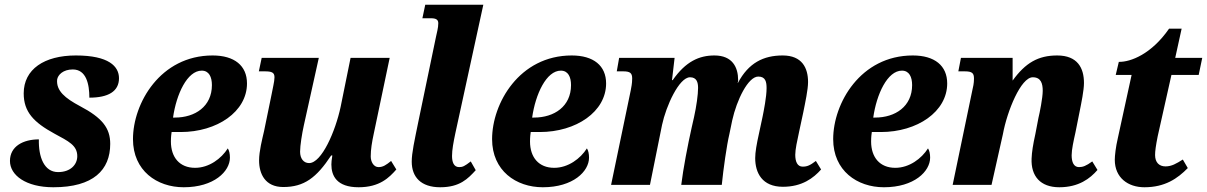

<svg xmlns="http://www.w3.org/2000/svg" viewBox="-20 -780 5092 810"><path d="M205 10C374 10 445 -63 445 -173C445 -240 411 -283 318 -332C254 -366 217 -397 221 -444C224 -464 246 -487 287 -487C344 -487 357 -425 357 -368C436 -368 482 -394 482 -450C482 -500 439 -546 300 -546C167 -546 80 -488 80 -386C80 -308 122 -264 210 -216C269 -184 306 -167 306 -121C306 -86 278 -54 225 -54C166 -54 142 -118 144 -192C78 -192 22 -163 22 -101C22 -41 89 10 205 10Z M755 10C883 10 950 -57 950 -115C950 -131 947 -145 941 -154C914 -111 862 -72 803 -72C738 -72 701 -116 701 -183C701 -203 703 -216 704 -223H742C896 -223 1022 -309 1022 -428C1022 -503 969 -546 877 -546C656 -546 541 -344 541 -193C541 -60 642 10 755 10ZM710 -284C724 -383 770 -482 831 -482C862 -482 874 -455 874 -421C874 -331 803 -284 718 -284Z M1493 10C1582 10 1622 -31 1652 -65L1630 -101C1609 -84 1596 -75 1577 -75C1556 -75 1544 -98 1544 -120C1544 -149 1549 -180 1557 -217L1624 -536H1459L1417 -329C1395 -226 1337 -92 1284 -92C1261 -92 1246 -111 1246 -140C1246 -166 1254 -216 1262 -252L1325 -536H1084L1072 -479H1097C1127 -479 1138 -474 1138 -454C1138 -435 1130 -407 1125 -378L1094 -227C1086 -192 1073 -142 1073 -103C1073 -46 1099 9 1175 9C1263 9 1315 -30 1377 -124H1382C1379 -105 1378 -95 1378 -86C1378 -39 1400 10 1493 10Z M1837 10C1920 10 1954 -26 1987 -62L1966 -99C1940 -79 1932 -75 1917 -75C1894 -75 1887 -97 1887 -122C1887 -148 1893 -180 1901 -218L2019 -760H1774L1762 -703H1798C1821 -703 1829 -696 1829 -682C1829 -662 1823 -643 1819 -623L1746 -272C1728 -184 1717 -135 1717 -98C1717 -33 1756 10 1837 10Z M2270 10C2398 10 2465 -57 2465 -115C2465 -131 2462 -145 2456 -154C2429 -111 2377 -72 2318 -72C2253 -72 2216 -116 2216 -183C2216 -203 2218 -216 2219 -223H2257C2411 -223 2537 -309 2537 -428C2537 -503 2484 -546 2392 -546C2171 -546 2056 -344 2056 -193C2056 -60 2157 10 2270 10ZM2225 -284C2239 -383 2285 -482 2346 -482C2377 -482 2389 -455 2389 -421C2389 -331 2318 -284 2233 -284Z M3283 8C3364 8 3412 -29 3444 -65L3422 -101C3397 -82 3385 -77 3366 -77C3344 -77 3335 -98 3335 -127C3335 -150 3343 -186 3351 -223L3369 -307C3377 -347 3389 -402 3389 -434C3389 -493 3364 -546 3282 -546C3201 -546 3138 -515 3093 -430H3092C3094 -435 3094 -439 3094 -442C3094 -496 3070 -546 2994 -546C2930 -546 2873 -521 2818 -442H2815L2826 -536H2592L2582 -479H2609C2638 -479 2647 -472 2647 -449C2647 -426 2643 -412 2641 -399L2558 0H2722L2773 -253C2790 -333 2845 -454 2891 -454C2919 -454 2925 -433 2925 -409C2925 -381 2918 -331 2908 -286L2898 -242C2882 -171 2862 -67 2854 0H3025C3032 -69 3046 -168 3057 -214L3069 -272C3088 -358 3136 -457 3179 -457C3210 -457 3214 -434 3214 -408C3214 -371 3202 -312 3197 -287L3182 -217C3172 -172 3166 -138 3166 -113C3166 -51 3195 8 3283 8Z M3709 10C3837 10 3904 -57 3904 -115C3904 -131 3901 -145 3895 -154C3868 -111 3816 -72 3757 -72C3692 -72 3655 -116 3655 -183C3655 -203 3657 -216 3658 -223H3696C3850 -223 3976 -309 3976 -428C3976 -503 3923 -546 3831 -546C3610 -546 3495 -344 3495 -193C3495 -60 3596 10 3709 10ZM3664 -284C3678 -383 3724 -482 3785 -482C3816 -482 3828 -455 3828 -421C3828 -331 3757 -284 3672 -284Z M4610 -63 4588 -99C4562 -80 4548 -75 4532 -75C4510 -75 4501 -96 4501 -125C4501 -149 4509 -185 4517 -221L4534 -306C4542 -346 4553 -399 4553 -430C4553 -493 4526 -546 4440 -546C4360 -546 4306 -515 4252 -440V-536H4034L4023 -479H4050C4082 -479 4089 -471 4089 -448C4089 -428 4085 -412 4082 -399L3999 0H4163L4211 -214C4229 -312 4287 -454 4337 -454C4372 -454 4379 -427 4379 -397C4379 -367 4366 -303 4361 -283L4348 -215C4338 -170 4333 -138 4332 -111C4329 -37 4369 10 4449 10C4531 10 4579 -27 4610 -63Z M4808 10C4895 10 4948 -27 4991 -71L4970 -107C4943 -90 4923 -78 4897 -78C4870 -78 4853 -95 4853 -126C4853 -142 4856 -165 4864 -205L4922 -464H5037L5052 -536H4938L4965 -659H4912C4838 -552 4750 -518 4700 -519L4687 -464H4754L4696 -198C4687 -160 4683 -123 4683 -106C4683 -30 4739 10 4808 10Z"/></svg>

Font: Noto Serif SemiCondensed Extra
Style: Italic
Weight: 800
Width: 4
Italic angle: -12°
Designer: Monotype Design Team
Foundry: Monotype Imaging Inc.
Version: Version 1.901